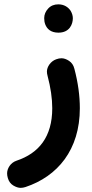

<svg xmlns="http://www.w3.org/2000/svg" viewBox="-20 -574 428 897"><path d="M242.2 -296.9C216.3 -287.6 199.2 -261.7 199.2 -239.7C199.2 -233.4 200.2 -227.1 202.1 -220.2C216.8 -164.6 224.1 -113.8 224.1 -68.4C224.1 65.9 161.1 142.1 57.1 176.8C28.3 186.5 13.2 213.9 13.2 235.8C13.2 242.7 14.2 250 16.6 257.8C21 273.4 29.8 285.2 42 292.5C54.2 299.8 65.9 303.7 76.7 303.7C84 303.7 91.3 302.2 99.1 299.8C248.5 250 353 126.5 353 -68.4C353 -126.5 344.7 -187.5 327.6 -252.4C323.7 -268.6 315.4 -281.2 302.7 -289.6C290 -297.9 278.3 -301.8 267.6 -301.8C259.3 -301.8 251 -300.3 242.2 -296.9ZM186.5 -489.3C186.5 -478.5 188 -468.8 191.4 -460C199.2 -439.9 216.3 -421.4 252.9 -421.4C306.2 -421.4 320.3 -462.4 320.3 -488.8C320.3 -500 316.9 -511.7 310.1 -523.4C298.8 -540.5 279.8 -553.7 252.4 -553.7C233.4 -553.7 217.3 -547.4 205.1 -534.2C192.9 -521 186.5 -505.9 186.5 -489.3Z"/></svg>

Font: Mikhak
Style: Bold
Weight: 700
Designer: Amin Abedi
Version: Version 3.2